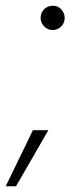

<svg xmlns="http://www.w3.org/2000/svg" viewBox="-69 -529 253 671"><path d="M115 -424Q98 -424 85.5 -436.5Q73 -449 73 -466Q73 -485 85.5 -497Q98 -509 116 -509Q133 -509 145 -496.5Q157 -484 157 -466Q157 -449 145 -436.5Q133 -424 115 -424ZM-49 122 46 -74H100L-13 122Z"/></svg>

Font: DM Sans 28pt ExtraLight
Style: Italic
Weight: 250
Italic angle: -10°
Version: Version 4.004;gftools[0.9.30]